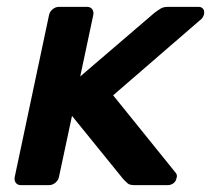

<svg xmlns="http://www.w3.org/2000/svg" viewBox="-20 -540 616 560"><path d="M41 0Q31 0 26 -7Q21 -14 23 -24L123 -496Q125 -506 133.5 -513Q142 -520 152 -520H234Q244 -520 249 -513Q254 -506 252 -496L214 -317L431 -503Q442 -511 449.5 -515.5Q457 -520 471 -520H559Q568 -520 572.5 -514Q577 -508 575 -498Q574 -494 571 -489Q568 -484 562 -480L310 -262L490 -39Q494 -35 495.5 -30.5Q497 -26 495 -22Q494 -12 486.5 -6Q479 0 469 0H373Q358 0 352.5 -5Q347 -10 340 -17L190 -202L152 -24Q150 -14 141.5 -7Q133 0 123 0Z"/></svg>

Font: Rubik Medium
Style: Italic
Weight: 500
Italic angle: -12°
Designer: Hubert and Fischer
Foundry: Hubert and Fischer
Version: Version 2.300;gftools[0.9.30]